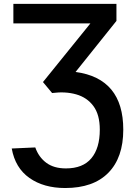

<svg xmlns="http://www.w3.org/2000/svg" viewBox="-20 -717 685 975"><path d="M311 237.8Q202.1 237.8 129.6 186.8Q57.1 135.7 39.6 37.1L159.2 31.7Q176.3 80.6 214.8 109.4Q253.4 138.2 314.5 138.2Q400.9 138.2 443.8 86.9Q486.8 35.6 486.8 -58.6Q486.8 -134.8 454.3 -178.5Q421.9 -222.2 366.9 -237.8Q312 -253.4 244.6 -244.6L198.2 -300.3L439 -598.1H47.9V-697.3H571.3V-610.8L363.8 -351.6Q606 -318.8 606 -58.6Q606 83.5 530 160.6Q454.1 237.8 311 237.8Z"/></svg>

Font: Estedad-FD SemiBold
Style: Regular
Weight: 600
Designer: Amin Abedi
Version: Version 7.3